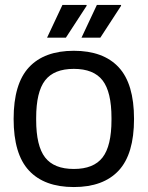

<svg xmlns="http://www.w3.org/2000/svg" viewBox="-20 -743 596 775"><path d="M278 12Q159 12 97 -54.5Q35 -121 35 -263Q35 -405 97 -471.5Q159 -538 278 -538Q397 -538 459 -471.5Q521 -405 521 -263Q521 -121 459 -54.5Q397 12 278 12ZM278 -61Q358 -61 394 -107.5Q430 -154 430 -259V-267Q430 -372 394 -418.5Q358 -465 278 -465Q198 -465 162 -418.5Q126 -372 126 -267V-259Q126 -154 162 -107.5Q198 -61 278 -61ZM309 -591 371 -723H468L469 -720L385 -591ZM170 -591 232 -723H329L330 -720L246 -591Z"/></svg>

Font: Archivo VF Beta
Style: Regular
Weight: 400
Designer: Hector Gatti
Foundry: Omnibus-Type
Version: Version 1.002